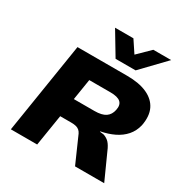

<svg xmlns="http://www.w3.org/2000/svg" viewBox="-207 -1120 1258 1295"><g transform="rotate(30 422.0 -472.5)"><path d="M53 0 165 -705H552Q646 -705 707.5 -677Q769 -649 794.5 -596.5Q820 -544 805 -466Q793 -416 762 -380.5Q731 -345 684.5 -322.5Q638 -300 580 -289L585 -286L611 -283Q631 -277 648.5 -263Q666 -249 682 -217L780 0H553L463 -204Q456 -218 446 -226.5Q436 -235 421 -239Q406 -243 382 -243H297L258 0ZM319 -389H479Q537 -389 566 -409Q595 -429 603 -469Q612 -511 589.5 -531.5Q567 -552 510 -552H345ZM427 -765 319 -945H462L523 -853L617 -945H756L583 -765Z"/></g></svg>

Font: Nunito Sans 7pt SemiExpanded Black
Style: Italic
Weight: 900
Width: 6
Italic angle: -9°
Designer: Vernon Adams
Foundry: Vernon Adams
Version: Version 3.101;gftools[0.9.27]